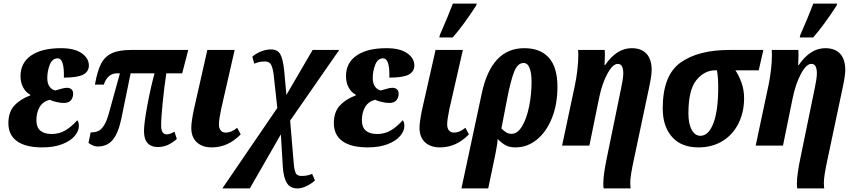

<svg xmlns="http://www.w3.org/2000/svg" viewBox="-20 -816 4780 1076"><path d="M27 -125Q27 -188 60 -224Q93 -260 149 -281L150 -285Q125 -298 110 -325.5Q95 -353 95 -389Q95 -464 154.5 -505Q214 -546 322 -546Q397 -546 437.5 -518Q478 -490 478 -449Q478 -415 446.5 -398Q415 -381 338 -381Q341 -489 303 -489Q273 -489 259 -453.5Q245 -418 245 -378Q245 -349 257.5 -331Q270 -313 290 -309Q299 -311 320 -317.5Q341 -324 354 -324Q371 -324 380.5 -315.5Q390 -307 390 -292Q390 -268 377 -253.5Q364 -239 338 -239Q318 -239 293.5 -245Q269 -251 258 -257Q219 -246 201.5 -215Q184 -184 184 -142Q184 -103 206 -84Q228 -65 269 -65Q313 -65 347.5 -86Q382 -107 413 -142Q422 -133 422 -110Q422 -82 398.5 -54Q375 -26 328.5 -8Q282 10 217 10Q123 10 75 -25Q27 -60 27 -125Z M787 -81Q787 -124 805 -222Q823 -320 846 -405H712L660 -151Q643 -70 612 -32.5Q581 5 527 5Q503 5 476 -15L488 -74Q512 -74 529 -81Q546 -88 562 -112Q578 -136 591 -184L652 -405H635Q608 -405 589.5 -388Q571 -371 562 -342H512Q525 -416 545.5 -457Q566 -498 605.5 -517Q645 -536 714 -536H1035L1001 -405H912Q901 -334 892 -244.5Q883 -155 883 -112Q883 -63 915 -63Q932 -63 958 -78L971 -37Q945 -15 920 -3.5Q895 8 863 8Q827 8 807 -14Q787 -36 787 -81Z M1052 -100Q1052 -132 1066 -200L1142 -536H1295L1219 -203Q1207 -145 1207 -119Q1207 -97 1217 -85Q1227 -73 1244 -73Q1278 -73 1309 -100L1329 -63Q1258 10 1167 10Q1114 10 1083 -18.5Q1052 -47 1052 -100Z M1534 -211 1514 -394Q1509 -438 1497.5 -456Q1486 -474 1457 -471Q1431 -471 1405 -459L1394 -498Q1414 -516 1442.5 -527.5Q1471 -539 1498 -539Q1535 -539 1550.5 -512.5Q1566 -486 1573 -417L1585 -284L1732 -536H1881L1606 -140L1626 97Q1629 138 1638 155Q1647 172 1676 170Q1688 170 1704.5 166.5Q1721 163 1729 158L1745 195Q1725 214 1697.5 227Q1670 240 1647 240Q1607 240 1588 210Q1569 180 1565 119L1554 -63L1380 240H1226Z M1851 -125Q1851 -188 1884 -224Q1917 -260 1973 -281L1974 -285Q1949 -298 1934 -325.5Q1919 -353 1919 -389Q1919 -464 1978.5 -505Q2038 -546 2146 -546Q2221 -546 2261.5 -518Q2302 -490 2302 -449Q2302 -415 2270.5 -398Q2239 -381 2162 -381Q2165 -489 2127 -489Q2097 -489 2083 -453.5Q2069 -418 2069 -378Q2069 -349 2081.5 -331Q2094 -313 2114 -309Q2123 -311 2144 -317.5Q2165 -324 2178 -324Q2195 -324 2204.5 -315.5Q2214 -307 2214 -292Q2214 -268 2201 -253.5Q2188 -239 2162 -239Q2142 -239 2117.5 -245Q2093 -251 2082 -257Q2043 -246 2025.5 -215Q2008 -184 2008 -142Q2008 -103 2030 -84Q2052 -65 2093 -65Q2137 -65 2171.5 -86Q2206 -107 2237 -142Q2246 -133 2246 -110Q2246 -82 2222.5 -54Q2199 -26 2152.5 -8Q2106 10 2041 10Q1947 10 1899 -25Q1851 -60 1851 -125Z M2331 -100Q2331 -132 2345 -200L2421 -536H2574L2498 -203Q2486 -145 2486 -119Q2486 -97 2496 -85Q2506 -73 2523 -73Q2557 -73 2588 -100L2608 -63Q2537 10 2446 10Q2393 10 2362 -18.5Q2331 -47 2331 -100ZM2445 -620Q2489 -720 2518 -796H2652L2648 -784Q2576 -673 2517 -606H2442Z M2680 -293Q2734 -546 2918 -546Q3008 -546 3056 -492.5Q3104 -439 3104 -329Q3104 -231 3073 -154Q3042 -77 2988.5 -33.5Q2935 10 2869 10Q2836 10 2814.5 -1.5Q2793 -13 2769 -37Q2768 -10 2756 49L2716 240H2566ZM2959 -358Q2959 -406 2948 -434.5Q2937 -463 2914 -463Q2881 -463 2861.5 -414Q2842 -365 2822 -262L2790 -96Q2805 -81 2818 -73.5Q2831 -66 2846 -66Q2881 -66 2906.5 -109.5Q2932 -153 2945.5 -220.5Q2959 -288 2959 -358Z M3361 212Q3361 161 3383 58L3461 -322Q3465 -340 3469 -365Q3473 -390 3473 -404Q3473 -429 3466 -443.5Q3459 -458 3442 -458Q3414 -458 3384 -403Q3354 -348 3337 -265L3283 0H3130L3202 -339Q3210 -376 3215.5 -423Q3221 -470 3221 -507Q3221 -528 3220 -536H3369Q3370 -527 3370 -506Q3370 -485 3368 -451H3371Q3436 -546 3520 -546Q3574 -546 3603 -515Q3632 -484 3632 -424Q3632 -394 3619 -332L3534 70Q3523 121 3517.5 154Q3512 187 3512 211Q3512 223 3513 229.5Q3514 236 3514 240H3363Q3361 232 3361 212Z M3694 -208Q3694 -394 3793.5 -465Q3893 -536 4066 -536H4258L4232 -422H4101Q4119 -397 4134.5 -355.5Q4150 -314 4150 -266Q4150 -187 4118.5 -124Q4087 -61 4029 -25.5Q3971 10 3894 10Q3798 10 3746 -49Q3694 -108 3694 -208ZM4005 -327Q4005 -382 3998 -422H3989Q3928 -422 3883 -367.5Q3838 -313 3838 -181Q3838 -122 3856.5 -88.5Q3875 -55 3905 -55Q3951 -55 3978 -125.5Q4005 -196 4005 -327Z M4446 212Q4446 161 4468 58L4546 -322Q4550 -340 4554 -365Q4558 -390 4558 -404Q4558 -429 4551 -443.5Q4544 -458 4527 -458Q4499 -458 4469 -403Q4439 -348 4422 -265L4368 0H4215L4287 -339Q4295 -376 4300.5 -423Q4306 -470 4306 -507Q4306 -528 4305 -536H4454Q4455 -527 4455 -506Q4455 -485 4453 -451H4456Q4521 -546 4605 -546Q4659 -546 4688 -515Q4717 -484 4717 -424Q4717 -394 4704 -332L4619 70Q4608 121 4602.5 154Q4597 187 4597 211Q4597 223 4598 229.5Q4599 236 4599 240H4448Q4446 232 4446 212ZM4465 -620Q4509 -720 4538 -796H4672L4668 -784Q4596 -673 4537 -606H4462Z"/></svg>

Font: Noto Serif CondExtraBold
Style: Italic
Weight: 800
Width: 3
Italic angle: -12°
Designer: Monotype Design Team
Foundry: Monotype Imaging Inc.
Version: Version 1.001